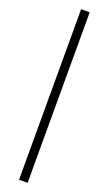

<svg xmlns="http://www.w3.org/2000/svg" viewBox="-238 -1013 775 1369"><g transform="rotate(20 149.5 -328.0)"><path d="M117 -975.3H182.1V318.6H117Z"/></g></svg>

Font: Lohit Gurmukhi
Style: Regular
Weight: 400
Version: Version 2.91.2